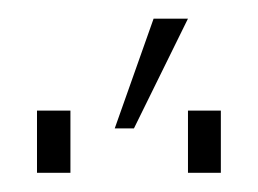

<svg xmlns="http://www.w3.org/2000/svg" viewBox="-20 -829 275 205"><path d="M102.5 -691.9 144 -809.1H180.7L123 -691.9ZM19.5 -644.5V-710.9H55.2V-644.5ZM180.7 -644.5V-710.9H215.8V-644.5Z"/></svg>

Font: Roboto Slab Thin
Style: Regular
Weight: 100
Designer: Google
Version: Version 2.000; ttfautohint (v1.8.1.43-b0c9)